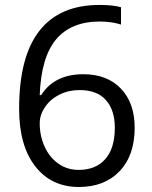

<svg xmlns="http://www.w3.org/2000/svg" viewBox="-20 -744 612 774"><path d="M57.1 -305.2Q57.1 -515.6 138.9 -619.9Q220.7 -724.1 380.9 -724.1Q436 -724.1 467.8 -714.8V-645Q430.2 -657.2 381.8 -657.2Q267.1 -657.2 206.5 -585.7Q146 -514.2 140.1 -360.8H146Q199.7 -444.8 315.9 -444.8Q412.1 -444.8 467.5 -386.7Q522.9 -328.6 522.9 -229Q522.9 -117.7 462.2 -54Q401.4 9.8 297.9 9.8Q187 9.8 122.1 -73.5Q57.1 -156.7 57.1 -305.2ZM296.9 -59.1Q366.2 -59.1 404.5 -102.8Q442.9 -146.5 442.9 -229Q442.9 -299.8 407.2 -340.3Q371.6 -380.9 300.8 -380.9Q256.8 -380.9 220.2 -362.8Q183.6 -344.7 161.9 -313Q140.1 -281.2 140.1 -247.1Q140.1 -196.8 159.7 -153.3Q179.2 -109.9 215.1 -84.5Q251 -59.1 296.9 -59.1Z"/></svg>

Font: f06187749
Style: Regular
Weight: 400
Foundry: Ascender Corporation
Version: Version 1.10